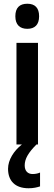

<svg xmlns="http://www.w3.org/2000/svg" viewBox="-20 -772 291 1026"><path d="M126 -752C85 -752 62 -731 62 -685C62 -640 86 -618 126 -618C166 -618 189 -640 189 -685C189 -730 167 -752 126 -752ZM112 112C112 77 131 44 175 0H183V-543H68V0H97C54 34 23 82 23 130C23 194 60 234 133 234C159 234 179 229 194 224V150C185 154 172 158 154 158C128 158 112 141 112 112Z"/></svg>

Font: Noto Sans Gujarati UI Condensed SemiBold
Style: Regular
Weight: 600
Width: 3
Designer: Jelle Bosma - Monotype Design Team, Universal Thirst
Foundry: Monotype Imaging Inc.
Version: Version 2.106